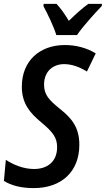

<svg xmlns="http://www.w3.org/2000/svg" viewBox="-21 -955 543 985"><path d="M268 -775H374C401 -816 468 -890 501 -924L502 -935H432C401 -913 368 -883 332 -848C311 -884 288 -915 269 -935H203L202 -923C223 -885 255 -818 268 -775ZM152 10C296 10 386 -76 386 -212C386 -296 352 -345 287 -396C230 -442 205 -469 205 -521C205 -587 249 -626 308 -626C348 -626 388 -611 425 -588L470 -681C427 -708 371 -724 312 -724C179 -724 91 -639 91 -511C91 -424 132 -376 191 -327C250 -278 272 -249 272 -200C272 -124 220 -88 154 -88C100 -88 49 -109 9 -135L-1 -27C37 -3 88 10 152 10Z"/></svg>

Font: Noto Sans Display SemiCondensed Medium
Style: Italic
Weight: 500
Width: 4
Italic angle: -12°
Designer: Monotype Design Team
Foundry: Monotype Imaging Inc.
Version: Version 1.900